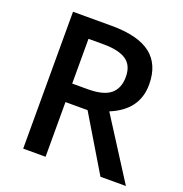

<svg xmlns="http://www.w3.org/2000/svg" viewBox="-128 -827 896 941"><g transform="rotate(20 319.5 -357.0)"><path d="M210.9 -381.8H292Q373.5 -381.8 410.2 -412.1Q446.8 -442.4 446.8 -502Q446.8 -562.5 407.2 -588.9Q367.7 -615.2 288.1 -615.2H210.9ZM210.9 -285.2V0H94.2V-713.9H295.9Q434.1 -713.9 500.5 -662.1Q566.9 -610.4 566.9 -505.9Q566.9 -372.6 428.2 -315.9L629.9 0H497.1L326.2 -285.2Z"/></g></svg>

Font: f4411469720       
Style: Regular
Weight: 600
Foundry: Ascender Corporation
Version: Version 1.10